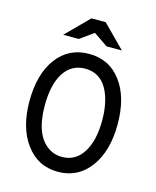

<svg xmlns="http://www.w3.org/2000/svg" viewBox="-95 -657 599 736"><g transform="rotate(15 204.0 -289.0)"><path d="M378.9 -223.1Q378.9 -170.4 366.9 -127.4Q355 -84.5 332 -53.7Q284.7 11.7 204.1 11.7Q124 11.7 76.2 -53.7Q29.3 -117.7 29.3 -221.7Q29.3 -329.6 76.2 -392.6Q123.5 -456.1 204.1 -456.1Q285.2 -456.1 332 -392.6Q378.9 -330.1 378.9 -223.1ZM317.9 -222.7Q317.9 -261.2 310.5 -293.7Q303.2 -326.2 289.1 -349.6Q259.8 -397.5 204.1 -397.5Q149.4 -397.5 119.1 -349.6Q90.3 -302.7 90.3 -221.7Q90.3 -99.6 155.3 -60.5Q176.3 -47.4 204.1 -47.4Q259.3 -47.4 289.1 -96.7Q317.9 -143.6 317.9 -222.7ZM321.3 -501H260.7L204.1 -539.6L150.4 -501H88.4L176.8 -589.8H233.4Z"/></g></svg>

Font: Meera
Style: Regular
Weight: 400
Designer: Hussain KH and Suresh P for Swathanthra Malayalam Computing (SMC)
Version: 7.0.0+20160512